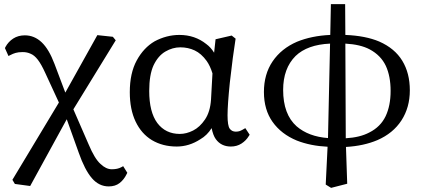

<svg xmlns="http://www.w3.org/2000/svg" viewBox="-20 -695 2051 929"><path d="M265 -199 199 -342Q180 -384 163 -406Q146 -428 128 -435Q111 -443 90 -443Q69 -443 55.5 -439Q42 -435 31 -429L21 -424L4 -462L6 -467Q20 -493 44 -508.5Q68 -524 100 -524Q146 -524 181.5 -490.5Q217 -457 244 -385L296 -247L451 -525L526 -517L540 -500L335 -166L409 4Q438 73 466 98Q493 124 521 124Q549 124 567 114L576 109L596 141L593 147Q580 174 559 190.5Q538 207 506 207Q459 207 424.5 167Q390 127 361 44L303 -118L126 205L52 195L40 175Z M1008 -340Q997 -376 980 -400Q954 -436 922 -451Q890 -466 852.5 -466Q815 -466 780 -445.5Q745 -425 723 -379Q702 -333 702 -255Q702 -153 741 -100Q781 -47 850 -47Q882 -47 914.5 -63.5Q947 -80 972 -117Q997 -154 1001 -213ZM608 -249Q608 -341 641.5 -402.5Q675 -464 728 -495Q786 -526 848 -526Q923 -526 978 -482Q1000 -466 1016 -440L1023 -505L1101 -523L1120 -508Q1107 -428 1092 -295Q1081 -187 1081 -137Q1081 -87 1091.5 -72.5Q1102 -58 1121 -58Q1132 -58 1140.5 -61Q1149 -64 1167 -75L1188 -43L1184 -37Q1171 -15 1148.5 -0.5Q1126 14 1097 14Q1050 14 1024 -22Q1011 -40 1004 -75Q982 -40 949 -21Q895 14 835 14Q767 14 715 -17Q664 -48 636 -107Q608 -166 608 -249Z M1653 -26Q1722 -30 1767 -54Q1821 -81 1846 -133Q1870 -184 1870 -255Q1870 -326 1847 -376Q1823 -427 1769 -456Q1724 -480 1651 -484ZM1410 -424Q1350 -364 1350 -260Q1350 -142 1415 -84Q1473 -34 1567 -27L1577 -484Q1467 -479 1410 -424ZM1416 -15Q1341 -46 1299 -105Q1257 -164 1257 -250Q1257 -336 1299 -398Q1341 -460 1417 -493Q1488 -522 1578 -526L1581 -675H1650L1651 -526Q1749 -522 1815 -494Q1890 -461 1926.5 -401Q1963 -341 1963 -258Q1963 -175 1922.5 -112.5Q1882 -50 1806 -17Q1740 11 1654 16L1660 194L1582 214L1556 198L1565 15Q1482 11 1416 -15Z"/></svg>

Font: Early Summer Mincho Screen
Style: Regular
Weight: 400
Designer: GuiWonder
Version: Version 1.002